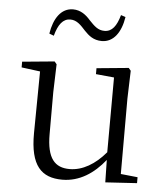

<svg xmlns="http://www.w3.org/2000/svg" viewBox="-54 -809 756 872"><g transform="rotate(5 324.0 -373.5)"><path d="M146 -642 167 -634C181 -686 202 -714 236 -714C266 -714 285 -692 306 -669C326 -648 348 -629 386 -629C439 -629 473 -676 484 -747L463 -754C449 -704 429 -676 394 -676C364 -676 347 -694 323 -719C304 -741 279 -761 244 -761C190 -761 157 -712 146 -642ZM458 9 602 0V-27L525 -35V-379L529 -506L519 -518L373 -504V-477L456 -469L455 -128C407 -71 350 -37 291 -37C224 -37 187 -76 187 -187V-379L191 -506L181 -518L34 -504V-478L119 -467L116 -185C115 -37 167 14 262 14C340 14 405 -29 456 -93Z"/></g></svg>

Font: Noto Serif CJK SC Light
Style: Regular
Weight: 300
Designer: Ryoko NISHIZUKA 西塚涼子 (kana & ideographs); Frank Grießhammer (Latin, Greek & Cyrillic); Wenlong ZHANG 张文龙 (bopomofo); San
Foundry: Adobe
Version: Version 2.001;hotconv 1.1.0;makeotfexe 2.6.0